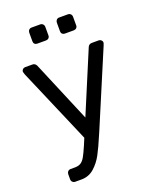

<svg xmlns="http://www.w3.org/2000/svg" viewBox="-165 -811 875 1092"><g transform="rotate(-20 273.0 -264.5)"><path d="M30.8 -499Q30.8 -507.8 36.9 -513.9Q43 -520 51.8 -520H96.2Q112.3 -520 120.1 -503.9L275.9 -133.8L431.2 -503.9Q438 -520 456.1 -520H498Q505.9 -520 512.5 -513.9Q519 -507.8 519 -500Q519 -496.1 513.2 -481.9L323.2 -32.2L314 -11.2Q287.1 52.7 265.6 92.8Q244.1 132.8 211.7 161.4Q179.2 189.9 134.8 189.9H97.2Q87.4 189.9 80.8 183.3Q74.2 176.8 74.2 167V136.2Q74.2 126.5 80.6 119.6Q86.9 112.8 97.2 112.8H123Q145 112.8 158.9 104Q172.9 95.2 184.3 75.2Q195.8 55.2 213.9 13.2L231 -27.8L36.1 -481.9Q31.2 -495.1 30.8 -499ZM141.1 -644V-695.8Q141.1 -705.6 147.2 -712.4Q153.3 -719.2 163.1 -719.2H215.3Q225.1 -719.2 231.7 -712.6Q238.3 -706.1 238.3 -695.8V-644Q238.3 -634.3 231.7 -628.2Q225.1 -622.1 215.3 -622.1H163.1Q153.3 -622.1 147.2 -627.9Q141.1 -633.8 141.1 -644ZM308.1 -644V-695.8Q308.1 -705.6 314.2 -712.4Q320.3 -719.2 330.1 -719.2H383.3Q393.1 -719.2 399.7 -712.6Q406.2 -706.1 406.2 -695.8V-644Q406.2 -634.3 399.7 -628.2Q393.1 -622.1 383.3 -622.1H330.1Q320.3 -622.1 314.2 -627.9Q308.1 -633.8 308.1 -644Z"/></g></svg>

Font: Rubik AZ
Style: Regular
Weight: 400
Designer: Hubert and Fischer
Foundry: Hubert & Fischer
Version: Version 2.000